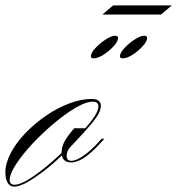

<svg xmlns="http://www.w3.org/2000/svg" viewBox="-76 -685 659 714"><path d="M-23 9Q-39 9 -47.5 -5Q-56 -19 -56 -44Q-56 -78 -36 -116Q-16 -154 18 -189.5Q52 -225 94 -254Q136 -283 180.5 -300Q225 -317 265 -317Q299 -317 299 -291Q299 -267 268 -229.5Q237 -192 190 -143Q187 -140 185 -138Q172 -124 172 -105Q172 -87 190 -87Q207 -87 234 -105.5Q261 -124 290 -156L302 -169H312L303 -159Q234 -81 189 -81Q159 -81 154 -107Q121 -75 87 -49Q53 -23 24.5 -7Q-4 9 -23 9ZM-22 2Q3 2 50 -30.5Q97 -63 153 -116Q153 -138 163.5 -158Q174 -178 200 -208H241Q264 -234 277 -254.5Q290 -275 290 -290Q290 -307 268 -307Q248 -307 217.5 -291Q187 -275 152.5 -248.5Q118 -222 84 -190Q50 -158 22 -125Q-6 -92 -23 -63.5Q-40 -35 -40 -16Q-40 2 -22 2ZM352 -552Q363 -552 363 -544Q363 -531 346.5 -513Q330 -495 309 -481.5Q288 -468 272 -468Q262 -468 262 -476Q262 -488 278.5 -506Q295 -524 316.5 -538Q338 -552 352 -552ZM460 -552Q471 -552 471 -544Q471 -531 454.5 -513Q438 -495 417 -481.5Q396 -468 380 -468Q370 -468 370 -476Q370 -488 386.5 -506Q403 -524 424.5 -538Q446 -552 460 -552ZM305 -631 345 -665H563L523 -631Z"/></svg>

Font: Ballet 16pt
Style: Regular
Weight: 400
Designer: Maximiliano R. Sproviero
Foundry: Omnibus-Type
Version: Version 1.100; ttfautohint (v1.8.3)